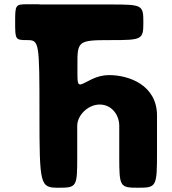

<svg xmlns="http://www.w3.org/2000/svg" viewBox="-20 -880 807 900"><path d="M165 -860H108C52 -860 51 -857 51 -776C51 -694 52 -692 108 -692C164 -692 165 -682 165 -346C165 -10 168 0 254 0C340 0 342 -4 342 -145V-290C342 -341 394 -390 447 -390C504 -390 539 -341 539 -290V-145C539 -4 542 0 628 0C714 0 716 -5 716 -169V-338C716 -481 585 -528 491 -528C463 -528 436 -521 411 -509C338 -473 343 -462 343 -575C342 -688 347 -692 497 -692C647 -692 652 -694 652 -776C652 -857 647 -859 497 -859H342H165Z"/></svg>

Font: Hussar Print
Style: Bold
Weight: 700
Foundry: Cannot Into Space Fonts
Version: Version 2.00